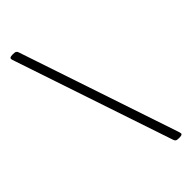

<svg xmlns="http://www.w3.org/2000/svg" viewBox="-254 -737 846 846"><g transform="rotate(-45 169.0 -313.5)"><path d="M300 76H296Q284 76 280 73Q276 70 274 65L25 -676Q23 -682 21.5 -686.5Q20 -691 20 -695Q20 -698 23.5 -700.5Q27 -703 38 -703H42Q54 -703 58 -700Q62 -697 64 -692L313 49Q315 55 316.5 60Q318 65 318 68Q318 71 314.5 73.5Q311 76 300 76Z"/></g></svg>

Font: Asap Condensed ExtraLight
Style: Regular
Weight: 200
Width: 3
Designer: Pablo Cosgaya
Foundry: Omnibus-Type
Version: Version 3.001; ttfautohint (v1.8.4.7-5d5b)